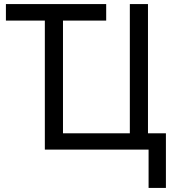

<svg xmlns="http://www.w3.org/2000/svg" viewBox="-20 -734 855 942"><path d="M709 188H794V-80H706V-714H617V-80H289V-633H501V-714H9V-633H200V0H709Z"/></svg>

Font: Noto Sans Thai
Style: Regular
Weight: 400
Designer: Monotype Design Team
Foundry: Monotype Imaging Inc.
Version: Version 1.901